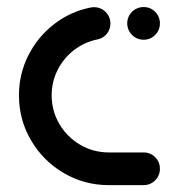

<svg xmlns="http://www.w3.org/2000/svg" viewBox="-20 -539 508 559"><path d="M35.2 -261.5Q35.2 -323.3 62.4 -377.4Q89.6 -431.5 137 -468.3Q184.4 -505.2 243.3 -517Q248.9 -518.1 254.1 -518.1Q266.7 -518.1 277.6 -511.9Q288.5 -505.6 295 -494.6Q301.5 -483.7 301.5 -470.7Q301.5 -453.7 291.1 -440.7Q280.7 -427.8 264.4 -424.4Q226.7 -417 196.1 -393.7Q165.6 -370.4 148 -335.7Q130.4 -301.1 130.4 -261.5Q130.4 -216.3 152.8 -178.1Q175.2 -140 213.3 -117.6Q251.5 -95.2 296.7 -95.2H398.1Q417.8 -95.2 431.7 -81.3Q445.6 -67.4 445.6 -47.8Q445.6 -27.8 431.7 -13.9Q417.8 0 398.1 0H296.7Q225.6 0 165.6 -35.2Q105.6 -70.4 70.4 -130.4Q35.2 -190.4 35.2 -261.5ZM350.4 -471.1Q350.4 -484.1 356.9 -495Q363.3 -505.9 374.3 -512.2Q385.2 -518.5 398.1 -518.5Q417.8 -518.5 431.7 -504.6Q445.6 -490.7 445.6 -471.1Q445.6 -451.1 431.7 -437.2Q417.8 -423.3 398.1 -423.3Q385.2 -423.3 374.3 -429.6Q363.3 -435.9 356.9 -447Q350.4 -458.1 350.4 -471.1Z"/></svg>

Font: 26F Galaxy Sans Extra Bold
Style: Regular
Weight: 800
Designer: C₂₉H₂₅N₃O₅
Version: Version 1.100